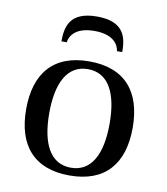

<svg xmlns="http://www.w3.org/2000/svg" viewBox="-81 -772 739 852"><g transform="rotate(10 288.5 -346.0)"><path d="M425 -568C425 -631 413 -704 288 -704C163 -704 151 -631 151 -568H175C177 -589 195 -639 288 -639C381 -639 399 -589 401 -568ZM49 -245C49 -83 128 12 289 12C450 12 529 -83 529 -245C529 -407 450 -502 289 -502C128 -502 49 -407 49 -245ZM153 -245C153 -383 197 -467 289 -467C381 -467 425 -383 425 -245C425 -107 381 -23 289 -23C197 -23 153 -107 153 -245Z"/></g></svg>

Font: Lingua Franca
Style: Regular
Weight: 400
Version: Version 1.19